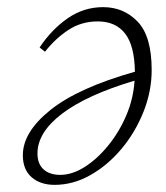

<svg xmlns="http://www.w3.org/2000/svg" viewBox="-20 -505 466 538"><path d="M133 13Q93 13 68.5 -8.5Q44 -30 44 -70Q44 -135 121.5 -197Q199 -259 358 -304Q357 -377 330.5 -411Q304 -445 254 -445Q208 -445 171.5 -421Q135 -397 106 -360L91 -372Q125 -423 170 -454Q215 -485 269 -485Q327 -485 366 -444Q405 -403 405 -309Q405 -249 382 -191.5Q359 -134 320.5 -88Q282 -42 233.5 -14.5Q185 13 133 13ZM85 -75Q85 -46 102 -30.5Q119 -15 149 -15Q182 -15 217 -37Q252 -59 283 -97Q314 -135 334 -182Q354 -229 357 -279Q223 -239 154 -186.5Q85 -134 85 -75Z"/></svg>

Font: Source Serif Pro Light
Style: Italic
Weight: 300
Italic angle: -12°
Designer: Frank Grießhammer
Foundry: Adobe Systems Incorporated
Version: Version 3.001;hotconv 1.0.111;makeotfexe 2.5.65597